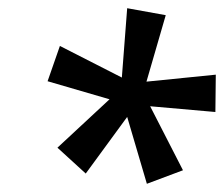

<svg xmlns="http://www.w3.org/2000/svg" viewBox="-20 -785 546 468"><path d="M338 -337 290 -500 189 -362 120 -425 247 -543 96 -587 126 -673 277 -596 290 -765 384 -748 337 -586 506 -603 505 -512 346 -526 426 -370Z"/></svg>

Font: Noto Sans SemiCondensed Medium
Style: Italic
Weight: 500
Width: 4
Italic angle: -12°
Designer: Monotype Design Team
Foundry: Monotype Imaging Inc.
Version: Version 2.013; ttfautohint (v1.8.4.7-5d5b)